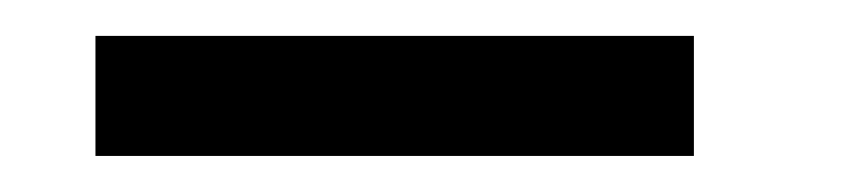

<svg xmlns="http://www.w3.org/2000/svg" viewBox="-20 -20 473 107"><path d="M33.2 0H366.7V66.9H33.2Z"/></svg>

Font: Malkor
Style: Regular
Weight: 400
Version: Version 1.3